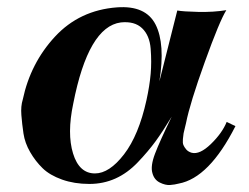

<svg xmlns="http://www.w3.org/2000/svg" viewBox="-20 -509 710 548"><path d="M652 -149Q577 -1 490 15Q479 18 465.5 19Q452 20 436 12Q420 4 415 -15Q409 -35 422.5 -70.5Q436 -106 470 -176Q444 -133 423.5 -105Q403 -77 373.5 -46Q344 -15 309.5 0.5Q275 16 235 16Q192 16 157 3.5Q122 -9 101.5 -29Q81 -49 66 -75Q51 -101 47 -128Q43 -155 41 -180.5Q39 -206 45 -225Q67 -329 137 -404.5Q207 -480 314 -488Q396 -494 424 -439Q452 -384 435 -277L486 -479Q503 -476 546 -475Q589 -474 626 -480Q607 -450 564.5 -332Q522 -214 511 -158Q511 -157 508 -145.5Q505 -134 504 -128.5Q503 -123 502 -112Q501 -101 503.5 -95Q506 -89 511.5 -82.5Q517 -76 527 -73Q550 -67 582 -98Q614 -129 627 -161ZM398 -223Q407 -264 410 -298Q413 -332 410 -370Q407 -408 385.5 -428.5Q364 -449 325 -445Q232 -433 189 -213Q171 -128 188.5 -71Q206 -14 251 -14Q292 -14 334 -68.5Q376 -123 398 -223Z"/></svg>

Font: GFS Artemisia
Style: Bold Italic
Weight: 700
Italic angle: -12°
Designer: Designed by Takis Katsoulidis and George D. Matthiopoulos.
Foundry: Designed by Takis Katsoulidis and George D. Matthiopoulos.
Version: Version 1.0